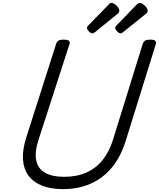

<svg xmlns="http://www.w3.org/2000/svg" viewBox="-20 -1289 1099 1328"><path d="M415 19Q332 19 272 -4.5Q212 -28 178 -73Q144 -118 139 -184Q134 -250 161 -336L369 -988Q374 -1002 385.5 -1008.5Q397 -1015 421 -1015Q444 -1015 455 -1008Q466 -1001 461 -985L247 -324Q218 -235 231 -177.5Q244 -120 293.5 -93Q343 -66 423 -66Q511 -66 577.5 -95.5Q644 -125 690 -182.5Q736 -240 762 -324L968 -988Q973 -1002 984.5 -1008.5Q996 -1015 1019 -1015Q1067 -1015 1058 -985L849 -313Q815 -204 753.5 -130Q692 -56 607 -18.5Q522 19 415 19ZM619 -1058Q608 -1058 595 -1071.5Q582 -1085 582 -1095Q582 -1099 583 -1103Q584 -1107 591 -1113L732 -1258Q737 -1263 741 -1266Q745 -1269 751 -1269Q761 -1269 774 -1260Q787 -1251 796 -1239Q805 -1227 805 -1217Q805 -1209 803 -1204Q801 -1199 790 -1191L639 -1068Q633 -1064 628 -1061Q623 -1058 619 -1058ZM815 -1058Q804 -1058 790.5 -1071.5Q777 -1085 777 -1095Q777 -1099 778 -1103Q779 -1107 786 -1113L926 -1258Q932 -1263 936.5 -1266Q941 -1269 947 -1269Q957 -1269 969.5 -1260Q982 -1251 991.5 -1239Q1001 -1227 1001 -1217Q1001 -1209 999 -1204Q997 -1199 986 -1191L833 -1068Q828 -1064 823.5 -1061Q819 -1058 815 -1058Z"/></svg>

Font: Playwrite US Trad
Style: Regular
Weight: 400
Designer: Veronika Burian, José Scaglione
Foundry: TypeTogether
Version: Version 1.002